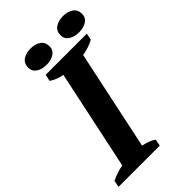

<svg xmlns="http://www.w3.org/2000/svg" viewBox="-270 -943 1028 1028"><g transform="rotate(-45 244.5 -428.5)"><path d="M298 0H-14L-7 -38Q40 -60 81 -67L201 -633Q181 -636 161.5 -643.5Q142 -651 126 -662L134 -700H446L438 -662Q418 -651 394.5 -643.5Q371 -636 351 -633L231 -67Q250 -63 270 -56Q290 -49 305 -38ZM340 -793Q340 -825 363.5 -841Q387 -857 422 -857Q457 -857 480 -841Q503 -825 503 -793Q503 -765 480 -749.5Q457 -734 422 -734Q387 -734 363.5 -749.5Q340 -765 340 -793ZM95 -793Q95 -825 118 -841Q141 -857 176 -857Q211 -857 234 -841Q257 -825 257 -793Q257 -765 234 -749.5Q211 -734 176 -734Q141 -734 118 -749.5Q95 -765 95 -793Z"/></g></svg>

Font: PTSerif
Style: Bold Italic
Weight: 700
Italic angle: -12°
Designer: A.Korolkova, O.Umpeleva, V.Yefimov
Foundry: ParaType Ltd
Version: Version 1.000W OFL; ttfautohint (v1.2) -l 8 -r 50 -G 200 -x 